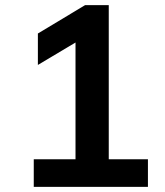

<svg xmlns="http://www.w3.org/2000/svg" viewBox="-20 -725 640 745"><path d="M111 0V-107H273V-597H335L127 -473V-595L310 -705H402V-107H554V0Z"/></svg>

Font: Mulish ExtraLight
Style: Bold
Weight: 700
Version: Version 3.603